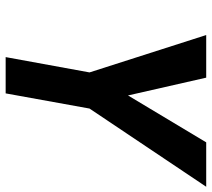

<svg xmlns="http://www.w3.org/2000/svg" viewBox="-56 -712 767 696"><g transform="rotate(90 328.0 -363.5)"><path d="M242 -304 106.5 -727H261L325.5 -443.5L495.5 -727H656.5L373 -304L318 0H186.5Z"/></g></svg>

Font: JuliaMono ExtraBold
Style: Italic
Weight: 800
Italic angle: -9°
Monospace: yes
Designer: cormullion
Foundry: corm
Version: Version 0.057; ttfautohint (v1.8.4)